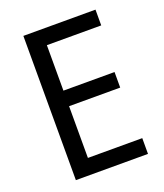

<svg xmlns="http://www.w3.org/2000/svg" viewBox="-133 -804 765 893"><g transform="rotate(-20 250.0 -357.0)"><path d="M445 0V-78H176V-334H429V-411H176V-636H445V-714H88V0Z"/></g></svg>

Font: Noto Sans Bengali SemiCondensed
Style: Regular
Weight: 400
Width: 4
Designer: Jelle Bosma - Monotype Design Team
Foundry: Monotype Imaging Inc.
Version: Version 2.003